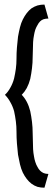

<svg xmlns="http://www.w3.org/2000/svg" viewBox="-20 -664 244 858"><path d="M196.3 113.3Q196.3 113.3 196.3 113.3Q196.3 113.3 196.3 113.3Q184.6 113.3 174.8 109.4Q166 105.5 159.2 98.6Q152.3 91.8 147.5 82Q141.6 72.3 137.7 59.6Q133.8 47.9 131.8 34.2Q128.9 19.5 127.9 2.9Q127 -13.7 127 -31.2Q126 -49.8 126 -69.3Q126 -69.3 126 -69.3Q126 -69.3 126 -69.3Q126 -94.7 123 -119.1Q120.1 -143.6 115.2 -167Q109.4 -190.4 99.6 -209Q89.8 -227.5 77.1 -240.2Q77.1 -240.2 77.1 -240.2Q77.1 -240.2 77.1 -240.2Q89.8 -252.9 99.6 -270.5Q109.4 -289.1 115.2 -311.5Q120.1 -335 123 -359.4Q126 -383.8 126 -409.2Q126 -409.2 126 -409.2Q126 -409.2 126 -409.2Q126 -425.8 127 -443.4Q127 -460 127.9 -475.6Q128.9 -492.2 131.8 -505.9Q133.8 -518.6 137.7 -531.2Q141.6 -542 147.5 -551.8Q152.3 -561.5 159.2 -568.4Q166 -575.2 174.8 -578.1Q184.6 -581.1 196.3 -581.1Q196.3 -581.1 187.5 -612.3Q178.7 -643.6 178.7 -643.6Q178.7 -643.6 178.7 -643.6Q178.7 -643.6 178.7 -643.6Q162.1 -643.6 147.5 -639.6Q132.8 -634.8 121.1 -627Q109.4 -618.2 99.6 -605.5Q89.8 -592.8 82 -577.1Q74.2 -561.5 69.3 -542Q64.5 -522.5 60.5 -500Q57.6 -477.5 55.7 -452.1Q53.7 -427.7 53.7 -400.4Q53.7 -400.4 53.7 -400.4Q53.7 -400.4 53.7 -400.4Q53.7 -377.9 50.8 -356.4Q47.9 -335 43 -313.5Q37.1 -291 26.4 -272.5Q16.6 -253.9 2 -240.2Q2 -240.2 2 -240.2Q2 -240.2 2 -240.2Q16.6 -225.6 26.4 -207Q37.1 -188.5 43 -167Q47.9 -144.5 50.8 -122.1Q53.7 -99.6 53.7 -77.1Q53.7 -77.1 53.7 -77.1Q53.7 -77.1 53.7 -77.1Q53.7 -47.9 55.7 -22.5Q57.6 3.9 60.5 27.3Q64.5 49.8 69.3 70.3Q74.2 90.8 82 107.4Q89.8 123 99.6 135.7Q109.4 148.4 121.1 157.2Q132.8 166 147.5 170.9Q162.1 174.8 178.7 174.8Q178.7 174.8 187.5 143.6Q196.3 113.3 196.3 113.3Z"/></svg>

Font: AgendaMediumCondGoodkids
Style: AgendaMediumCondGoodkids
Weight: 500
Designer: ""
Version: ""